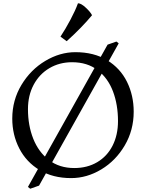

<svg xmlns="http://www.w3.org/2000/svg" viewBox="-20 -1079 893 1174"><path d="M701.5 -338.5Q701.5 -438.8 670.9 -520Q640.2 -601.2 577.2 -649.9Q514.2 -698.5 420.5 -698.5Q344 -698.5 282.4 -662.4Q220.8 -626.2 185.9 -560.9Q151 -495.5 151 -411.5Q151 -312 183.4 -230.5Q215.8 -149 279.5 -100.2Q343.2 -51.5 434.2 -51.5Q513.8 -51.5 574.5 -87.4Q635.2 -123.2 668.4 -188.5Q701.5 -253.8 701.5 -338.5ZM55 -354Q55 -466.5 111.2 -559.9Q167.5 -653.2 257 -706.6Q346.5 -760 440.8 -760Q554.5 -760 634.9 -711Q715.2 -662 756.4 -578.9Q797.5 -495.8 797.5 -396Q797.5 -283 742.8 -189.8Q688 -96.5 599.5 -43.2Q511 10 415 10Q303.2 10 221.9 -39.1Q140.5 -88.2 97.8 -171.5Q55 -254.8 55 -354ZM637.8 -806 691.8 -825 705.8 -814 218.8 56 164.8 75 150.8 64ZM387.8 -827 349.8 -855Q380.8 -902 410.8 -958.5Q440.8 -1015 456.8 -1059Q475.8 -1059 504.2 -1032.5Q532.8 -1006 542.8 -986Q481.8 -912 387.8 -827Z"/></svg>

Font: TMT Limkin
Style: Regular
Weight: 400
Designer: Gabriel Drozdov
Version: Version 1.000;Glyphs 3.1.2 (3151)